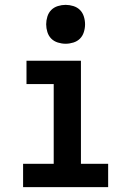

<svg xmlns="http://www.w3.org/2000/svg" viewBox="-20 -770 540 790"><path d="M75 0V-96H201V-424H89V-520H313V-96H425V0ZM250 -590Q234 -590 218 -595Q202 -600 191 -611Q180 -622 175 -638Q170 -654 170 -670Q170 -686 175 -702Q180 -718 191 -729Q202 -740 218 -745Q234 -750 250 -750Q266 -750 282 -745Q298 -740 309 -729Q320 -718 325 -702Q330 -686 330 -670Q330 -654 325 -638Q320 -622 309 -611Q298 -600 282 -595Q266 -590 250 -590Z"/></svg>

Font: Iosevka Curly
Style: Bold
Weight: 700
Monospace: yes
Designer: Belleve Invis
Foundry: Belleve Invis
Version: Version 22.1.2; ttfautohint (v1.8.4)